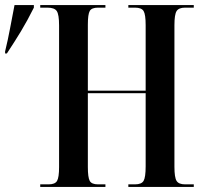

<svg xmlns="http://www.w3.org/2000/svg" viewBox="-49 -734 805 754"><path d="M109 0H365V-10H336Q311 -10 303.5 -23.5Q296 -37 296 -78V-368H523V-81Q523 -38 515 -24Q507 -10 481 -10H455V0H712V-10H678Q653 -10 644.5 -23.5Q636 -37 636 -79V-635Q636 -677 644.5 -690.5Q653 -704 678 -704H712V-714H455V-704H481Q507 -704 515 -690.5Q523 -677 523 -635V-378H296V-637Q296 -678 303.5 -691Q311 -704 336 -704H365V-714H109V-704H137Q165 -704 174 -690.5Q183 -677 183 -634V-78Q183 -37 175 -23.5Q167 -10 142 -10H109ZM-29 -524H-22Q9 -571 33.5 -611.5Q58 -652 84 -704V-714H8Q-1 -668 -9.5 -622.5Q-18 -577 -29 -532Z"/></svg>

Font: Noto Serif Display Condensed Semi
Style: Regular
Weight: 600
Width: 3
Designer: Monotype Design Team
Foundry: Monotype Imaging Inc.
Version: Version 1.900